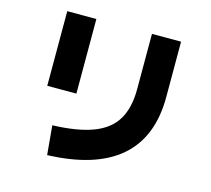

<svg xmlns="http://www.w3.org/2000/svg" viewBox="-116 -910 1233 1121"><g transform="rotate(15 500.0 -349.0)"><path d="M332 -319H156V-770H332ZM260 72 244 -104Q397 -109 490.5 -145Q584 -181 626 -252.5Q668 -324 668 -435V-770H844V-435Q844 -192 697 -65Q550 62 260 72Z"/></g></svg>

Font: Murecho Black
Style: Regular
Weight: 900
Designer: Neil Summerour
Foundry: Positype
Version: Version 1.010; ttfautohint (v1.8.3)